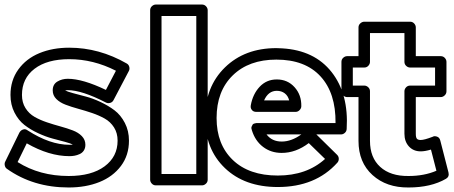

<svg xmlns="http://www.w3.org/2000/svg" viewBox="-41 -787 1988 841"><path d="M-18.1 -79.1 43.9 -206.1Q46.9 -211.4 51.5 -215.3Q56.2 -219.2 63.7 -220.7Q71.3 -222.2 80.1 -215.8Q177.7 -152.8 263.2 -152.8Q274.9 -152.8 277.8 -153.8Q269.5 -158.7 243.2 -165.8Q216.8 -172.9 188.2 -180.4Q159.7 -188 126 -203.6Q92.3 -219.2 66.2 -239.5Q40 -259.8 22.5 -293.9Q4.9 -328.1 4.9 -371.1Q4.9 -435.1 39.3 -482.7Q73.7 -530.3 131.6 -554.2Q189.5 -578.1 262.2 -578.1Q393.6 -578.1 514.2 -508.8Q522.9 -503.9 525.4 -493.7Q527.8 -483.4 522.9 -475.1L456.1 -348.1Q451.2 -338.9 441.2 -336.2Q431.2 -333.5 422.9 -337.9Q317.9 -392.1 255.9 -392.1Q252.9 -392.1 248.8 -391.6Q244.6 -391.1 244.1 -391.1Q252.4 -386.2 279.1 -378.9Q305.7 -371.6 335.2 -364Q364.7 -356.4 399.2 -340.3Q433.6 -324.2 460.7 -303.7Q487.8 -283.2 505.9 -248.5Q523.9 -213.9 523.9 -170.9Q523.9 -106.9 488.8 -60.1Q453.6 -13.2 394.3 10.5Q335 34.2 259.8 34.2Q104 34.2 -11.2 -47.9Q-18.1 -52.7 -20 -62.3Q-22 -71.8 -18.1 -79.1ZM36.1 -77.1Q132.8 -16.1 259.8 -16.1Q359.9 -16.1 417 -58.3Q474.1 -100.6 474.1 -170.9Q474.1 -204.1 458.5 -228.8Q442.9 -253.4 417.7 -267.6Q392.6 -281.7 362.3 -292Q332 -302.2 301.8 -310.5Q271.5 -318.8 246.3 -328.4Q221.2 -337.9 205.6 -353.5Q189.9 -369.1 189.9 -391.1Q189.9 -417.5 210.2 -429.7Q230.5 -441.9 255.9 -441.9Q321.3 -441.9 422.9 -393.1L466.8 -477.1Q367.7 -527.8 262.2 -527.8Q165.5 -527.8 110.4 -485.8Q55.2 -443.8 55.2 -371.1Q55.2 -337.9 70.6 -313.5Q85.9 -289.1 110.4 -275.1Q134.8 -261.2 164.6 -251.2Q194.3 -241.2 223.9 -233.2Q253.4 -225.1 277.8 -215.8Q302.2 -206.5 317.6 -190.7Q333 -174.8 333 -152.8Q333 -138.2 326.2 -127.7Q319.3 -117.2 307.9 -112.1Q296.4 -106.9 285.6 -105Q274.9 -103 263.2 -103Q174.3 -103 76.2 -159.2Z M616.7 0V-742.2Q616.7 -752.9 624.5 -760Q632.3 -767.1 641.6 -767.1H843.8Q854.5 -767.1 861.6 -759.3Q868.7 -751.5 868.7 -742.2V0Q868.7 10.7 860.8 17.8Q853 24.9 843.8 24.9H641.6Q630.9 24.9 623.8 17.1Q616.7 9.3 616.7 0ZM666.5 -24.9H818.8V-716.8H666.5Z M857.4 -270Q857.4 -406.7 944.1 -491.5Q1030.8 -576.2 1169.4 -576.2Q1173.8 -576.2 1182.4 -575.7Q1190.9 -575.2 1194.8 -575.2Q1336.4 -566.9 1411.6 -471.2Q1486.8 -375.5 1477.5 -222.2Q1477.1 -211.9 1469.5 -205.1Q1461.9 -198.2 1452.6 -198.2H1344.7L1435.5 -108.9Q1442.9 -101.6 1442.9 -91.3Q1442.9 -81.1 1436.5 -74.2Q1340.8 32.2 1175.8 32.2Q1030.8 32.2 944.1 -50.8Q857.4 -133.8 857.4 -270ZM907.7 -270Q907.7 -154.3 978.8 -86.2Q1049.8 -18.1 1175.8 -18.1Q1302.2 -18.1 1382.8 -90.8L1311.5 -160.2Q1254.9 -117.2 1192.9 -117.2Q1146 -117.2 1111.3 -143.6Q1076.7 -169.9 1062.5 -215.8Q1058.6 -225.6 1061 -231.9Q1063.5 -238.3 1065.7 -241.5Q1067.9 -244.6 1073.5 -246.1Q1079.1 -247.6 1081.3 -247.8Q1083.5 -248 1085.9 -248H1086.4H1428.7Q1430.2 -379.4 1362.8 -452.6Q1295.4 -525.9 1169.4 -525.9Q1049.3 -525.9 978.5 -456.8Q907.7 -387.7 907.7 -270ZM1057.6 -326.2Q1066.4 -375 1096.4 -407Q1126.5 -439 1171.4 -439Q1218.8 -439 1249.3 -405Q1279.8 -371.1 1278.8 -321.8Q1278.8 -312.5 1271.2 -304.7Q1263.7 -296.9 1253.4 -296.9H1082.5Q1070.3 -296.9 1064.2 -303.2Q1058.1 -309.6 1057.4 -315.2Q1056.6 -320.8 1057.6 -326.2ZM1115.7 -347.2H1225.6Q1220.7 -367.2 1206.3 -378.2Q1191.9 -389.2 1171.4 -389.2Q1134.3 -389.2 1115.7 -347.2ZM1126.5 -198.2Q1150.4 -167 1192.9 -167Q1235.4 -167 1278.8 -198.2Z M1454.6 -387.2V-516.1Q1454.6 -526.9 1462.4 -533.9Q1470.2 -541 1479.5 -541H1529.3V-667Q1529.3 -677.7 1537.4 -684.8Q1545.4 -691.9 1554.7 -691.9H1755.4Q1766.1 -691.9 1773.2 -684.1Q1780.3 -676.3 1780.3 -667V-541H1889.6Q1900.4 -541 1907.5 -533.2Q1914.6 -525.4 1914.6 -516.1V-387.2Q1914.6 -376.5 1906.7 -369.1Q1898.9 -361.8 1889.6 -361.8H1780.3V-201.2Q1780.3 -184.6 1785.2 -179.2Q1790 -173.8 1801.8 -173.8Q1817.4 -173.8 1854.5 -188Q1861.3 -192.4 1872.8 -188.7Q1884.3 -185.1 1887.7 -170.9L1923.3 -32.2Q1928.2 -13.2 1912.6 -3.9Q1846.7 34.2 1748.5 34.2Q1651.9 35.2 1590.6 -20.3Q1529.3 -75.7 1529.3 -169.9V-361.8H1479.5Q1468.8 -361.8 1461.7 -369.9Q1454.6 -377.9 1454.6 -387.2ZM1504.4 -412.1H1554.7Q1564 -412.1 1571.8 -405Q1579.6 -397.9 1579.6 -387.2V-169.9Q1579.6 -96.7 1624.5 -55.9Q1669.4 -15.1 1748.5 -16.1Q1816.9 -16.1 1870.6 -39.1L1846.7 -131.8Q1820.3 -124 1801.8 -124Q1770 -124 1750.2 -145.5Q1730.5 -167 1730.5 -201.2V-387.2Q1730.5 -396.5 1737.5 -404.3Q1744.6 -412.1 1755.4 -412.1H1864.7V-491.2H1755.4Q1746.1 -491.2 1738.3 -498.3Q1730.5 -505.4 1730.5 -516.1V-642.1H1579.6V-516.1Q1579.6 -506.8 1572.5 -499Q1565.4 -491.2 1554.7 -491.2H1504.4Z"/></svg>

Font: Trueno ExtraBold Outline
Style: Regular
Weight: 800
Width: 6
Designer: Julieta Ulanovsky
Foundry: Julieta Ulanovsky
Version: Version 3.001b | FøM Fix